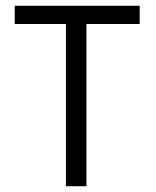

<svg xmlns="http://www.w3.org/2000/svg" viewBox="-20 -644 540 664"><path d="M208 0V-561H31V-624H463V-561H279V0Z"/></svg>

Font: Ligconsolata
Style: Regular
Weight: 400
Monospace: yes
Designer: Raph Levien, Cyreal, Brenton Simpson
Foundry: Raph Levien, Cyreal, Google
Version: Version 3.001; ttfautohint (v1.8.2.53-6de2)